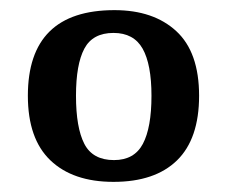

<svg xmlns="http://www.w3.org/2000/svg" viewBox="-20 -739 448 379"><path d="M204 -380Q124 -380 79.5 -422.5Q35 -465 35 -550Q35 -719 206 -719Q283 -719 328 -677.5Q373 -636 373 -550Q373 -465 329.5 -422.5Q286 -380 204 -380ZM205 -423Q245 -423 262 -455Q279 -487 279 -550Q279 -612 261.5 -643Q244 -674 204 -674Q163 -674 146.5 -643Q130 -612 130 -550Q130 -487 146.5 -455Q163 -423 205 -423Z"/></svg>

Font: Noto Serif NP Hmong Medium
Style: Regular
Weight: 500
Designer: Dalton Maag Ltd
Foundry: Dalton Maag Ltd
Version: Version 1.001; ttfautohint (v1.8.4.7-5d5b)